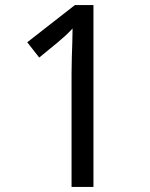

<svg xmlns="http://www.w3.org/2000/svg" viewBox="-20 -734 591 754"><path d="M261 0V-446Q261 -474 262 -506.5Q263 -539 264 -569.5Q265 -600 265 -622Q249 -605 237.5 -594.5Q226 -584 206 -567L134 -508L87 -568L274 -714H347V0Z"/></svg>

Font: uhindi85
Style: Book
Weight: 400
Designer: Jelle Bosma - Monotype Design Team
Foundry: Monotype Imaging Inc.
Version: Version 2.003